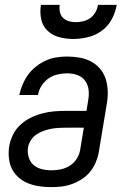

<svg xmlns="http://www.w3.org/2000/svg" viewBox="-20 -760 515 788"><path d="M190 8Q165 8 141.5 4.5Q118 1 96 -7.5Q74 -16 56.5 -31.5Q39 -47 29 -67Q19 -87 16.5 -111.5Q14 -136 18 -161Q22 -184 33.5 -207.5Q45 -231 64.5 -248.5Q84 -266 106.5 -277Q129 -288 153.5 -294.5Q178 -301 202 -303Q226 -305 250 -305H335L342 -349Q346 -370 343.5 -391.5Q341 -413 329 -429Q317 -445 297.5 -452Q278 -459 256 -459Q237 -459 216.5 -454.5Q196 -450 179 -438Q162 -426 150.5 -408Q139 -390 136 -370H59Q64 -392 73 -413.5Q82 -435 95.5 -453.5Q109 -472 128 -487Q147 -502 168 -511.5Q189 -521 211.5 -524.5Q234 -528 255 -528Q281 -528 306.5 -523.5Q332 -519 353 -508Q374 -497 390 -478.5Q406 -460 413.5 -437Q421 -414 422 -388.5Q423 -363 419 -338L385 -133Q381 -112 372 -91.5Q363 -71 349 -54Q335 -37 315.5 -24.5Q296 -12 275 -4.5Q254 3 232.5 5.5Q211 8 190 8ZM192 -61Q210 -61 229.5 -65Q249 -69 266.5 -80Q284 -91 295 -108.5Q306 -126 309 -145L324 -236H250Q235 -236 219 -235Q203 -234 188 -231Q173 -228 158 -222.5Q143 -217 129.5 -208Q116 -199 107 -185Q98 -171 95 -155Q92 -135 97.5 -115.5Q103 -96 117 -83.5Q131 -71 151 -66Q171 -61 192 -61ZM280 -600Q251 -600 223 -607.5Q195 -615 175 -634Q155 -653 149 -681.5Q143 -710 148 -740H225Q223 -725 226 -710.5Q229 -696 239 -686.5Q249 -677 262.5 -673Q276 -669 291 -669Q307 -669 322.5 -673Q338 -677 351 -686.5Q364 -696 372 -710.5Q380 -725 382 -740H459Q454 -710 439 -681.5Q424 -653 398 -634Q372 -615 341 -607.5Q310 -600 280 -600Z"/></svg>

Font: Iosevka QP
Style: Italic
Weight: 400
Italic angle: -9°
Designer: Belleve Invis
Foundry: Belleve Invis
Version: Version 20.0.0; ttfautohint (v1.8.4)